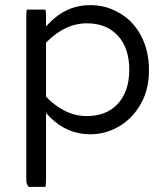

<svg xmlns="http://www.w3.org/2000/svg" viewBox="-20 -522 656 752"><path d="M320.3 -67.4Q275.9 -67.4 234.9 -87.4Q194.3 -107.9 162.1 -141.6L160.2 -143.6V-354.5Q165 -359.4 168 -362.3Q197.8 -392.1 234.9 -410.6Q275.9 -430.7 320.3 -430.7Q397.5 -430.7 441.9 -381.8Q486.3 -333.5 486.3 -249Q486.3 -160.2 437.5 -111.3Q393.6 -67.4 320.3 -67.4ZM85.4 -484.4Q83 -478 83 -459V184.6Q83 199.2 92.3 210H157.7Q160.2 203.6 160.2 184.6V-79.6Q173.8 -64.9 175.8 -63Q243.2 3.9 333 3.9Q393.6 3.9 446.3 -26.9Q499 -57.6 531.2 -114.7Q563.5 -170.9 563.5 -247.6Q563.5 -324.2 531.7 -383.3Q500 -442.4 444.8 -472.7Q394.5 -502 333 -502Q240.2 -502 171.9 -430.7L160.2 -418.5V-459Q160.2 -478 157.7 -484.4Z"/></svg>

Font: YuPearl-Light
Style: Light
Weight: 300
Designer: Max Yao
Foundry: Max-Everyday
Version: Version 1.011; ttfautohint (v1.8.3)